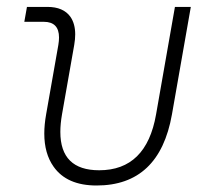

<svg xmlns="http://www.w3.org/2000/svg" viewBox="-20 -538 626 567"><path d="M265.1 9.8Q177.2 9.8 138.2 -45.9Q110.8 -84.5 110.8 -143.6Q110.8 -169.9 116.2 -200.2L152.3 -405.3Q154.3 -417.5 154.3 -427.2Q154.3 -473.6 109.4 -473.6H51.8L59.6 -517.6H120.1Q167 -517.6 188 -488.3Q202.1 -467.8 202.1 -436.5Q202.1 -422.4 199.2 -405.3L163.1 -200.2Q158.2 -171.9 158.2 -148.4Q158.2 -35.2 272.9 -35.2Q412.1 -35.2 440.9 -200.2L496.6 -517.6H543.5L487.8 -200.2Q450.7 9.8 265.1 9.8Z"/></svg>

Font: CaskaydiaCove NFP ExtraLight
Style: Italic
Weight: 200
Italic angle: -10°
Designer: Aaron Bell
Foundry: Saja Typeworks
Version: Version 2111.001; VTT 6.35;Nerd Fonts 3.1.1